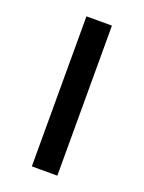

<svg xmlns="http://www.w3.org/2000/svg" viewBox="-112 -609 498 665"><g transform="rotate(20 137.0 -276.5)"><path d="M90 -553H184V0H90Z"/></g></svg>

Font: Biryani
Style: Regular
Weight: 400
Designer: Dan Reynolds and Mathieu Réguer
Foundry: Dan Reynolds and Mathieu Réguer
Version: Version 1.004; ttfautohint (v1.1) -l 5 -r 5 -G 72 -x 0 -D la